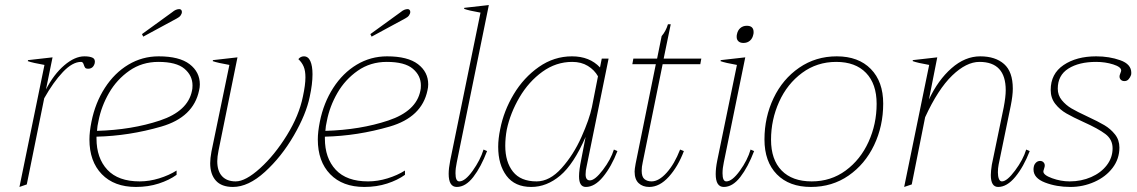

<svg xmlns="http://www.w3.org/2000/svg" viewBox="-20 -730 4500 760"><path d="M355 -480Q349 -458 329 -458Q320 -458 317 -462Q314 -466 311 -475.5Q308 -485 301 -485Q267 -485 229 -445Q191 -405 155 -341L86 0L57 10L156 -473Q110 -481 90 -488L91 -492L188 -503L162 -376Q193 -436 234.5 -471.5Q276 -507 314 -507Q335 -507 346.5 -501.5Q358 -496 355 -480Z M547 -585 542 -595 662 -682Q676 -694 690 -694Q694 -694 697 -691Q700 -688 700 -683Q700 -676 695 -669Q690 -662 680 -657ZM771 -396Q771 -384 768 -372Q746 -266 618.5 -229Q491 -192 362 -189V-182Q362 -104 405 -58Q448 -12 533 -12Q571 -12 610 -24Q649 -36 679 -55V-38Q650 -17 608.5 -3.5Q567 10 518 10Q432 10 383 -40.5Q334 -91 334 -178Q334 -208 342 -248Q357 -323 395 -382Q433 -441 488 -474Q543 -507 608 -507Q690 -507 730.5 -476Q771 -445 771 -396ZM742 -392Q742 -431 710 -458Q678 -485 607 -485Q542 -485 492 -450Q442 -415 411.5 -362Q381 -309 370 -252Q365 -231 364 -212Q502 -216 613 -253Q724 -290 740 -371Q742 -378 742 -392Z M812 -84Q812 -103 817 -130L888 -473Q842 -481 822 -488L823 -492L920 -503L845 -134Q840 -109 840 -92Q840 -53 859 -32.5Q878 -12 913 -12Q952 -12 1009.5 -64Q1067 -116 1115.5 -194.5Q1164 -273 1179 -348Q1189 -394 1189 -424Q1189 -450 1182 -466.5Q1175 -483 1161 -496Q1170 -507 1183 -507Q1200 -507 1208.5 -488Q1217 -469 1217 -436Q1217 -397 1206 -347Q1192 -278 1143 -193.5Q1094 -109 1028.5 -49.5Q963 10 902 10Q857 10 834.5 -15Q812 -40 812 -84Z M1451 -585 1446 -595 1566 -682Q1580 -694 1594 -694Q1598 -694 1601 -691Q1604 -688 1604 -683Q1604 -676 1599 -669Q1594 -662 1584 -657ZM1675 -396Q1675 -384 1672 -372Q1650 -266 1522.5 -229Q1395 -192 1266 -189V-182Q1266 -104 1309 -58Q1352 -12 1437 -12Q1475 -12 1514 -24Q1553 -36 1583 -55V-38Q1554 -17 1512.5 -3.5Q1471 10 1422 10Q1336 10 1287 -40.5Q1238 -91 1238 -178Q1238 -208 1246 -248Q1261 -323 1299 -382Q1337 -441 1392 -474Q1447 -507 1512 -507Q1594 -507 1634.5 -476Q1675 -445 1675 -396ZM1646 -392Q1646 -431 1614 -458Q1582 -485 1511 -485Q1446 -485 1396 -450Q1346 -415 1315.5 -362Q1285 -309 1274 -252Q1269 -231 1268 -212Q1406 -216 1517 -253Q1628 -290 1644 -371Q1646 -378 1646 -392Z M1756 -42Q1756 -64 1762 -94L1882 -680Q1836 -688 1817 -695L1818 -699L1915 -710L1788 -87Q1783 -64 1783 -44Q1783 -12 1798 -12Q1821 -12 1851 -54Q1881 -96 1894 -138L1908 -132Q1884 -69 1853.5 -29.5Q1823 10 1788 10Q1756 10 1756 -42Z M1952 -149Q1952 -181 1960 -219Q1974 -291 2013.5 -357Q2053 -423 2113 -465Q2173 -507 2244 -507Q2314 -507 2355 -463L2362 -498H2389L2302 -71Q2298 -55 2298 -40Q2298 -16 2315 -16Q2335 -16 2366.5 -57.5Q2398 -99 2410 -138L2424 -132Q2400 -70 2367 -30Q2334 10 2299 10Q2272 10 2272 -32Q2272 -57 2281 -100L2298 -188Q2251 -80 2197.5 -35Q2144 10 2083 10Q2018 10 1985 -34Q1952 -78 1952 -149ZM2323 -306 2347 -428Q2333 -453 2307 -469Q2281 -485 2245 -485Q2181 -485 2127 -446Q2073 -407 2036.5 -345Q2000 -283 1986 -217Q1980 -184 1980 -153Q1980 -89 2010.5 -50.5Q2041 -12 2104 -12Q2156 -12 2203 -64.5Q2250 -117 2281.5 -187.5Q2313 -258 2323 -306Z M2524 -87Q2520 -70 2520 -54Q2520 -30 2531 -21Q2542 -12 2559 -12Q2588 -12 2619 -46.5Q2650 -81 2672 -138L2687 -132Q2664 -71 2627.5 -30.5Q2591 10 2550 10Q2524 10 2508 -5Q2492 -20 2492 -51Q2492 -60 2496 -82L2576 -476H2483L2487 -498H2581L2599 -587Q2616 -607 2624 -634H2635L2607 -498H2756L2752 -476H2603Z M2896 -584Q2896 -591 2897 -594Q2900 -610 2910.5 -619Q2921 -628 2936 -628Q2963 -628 2963 -603Q2963 -597 2962 -594Q2959 -578 2948.5 -569Q2938 -560 2923 -560Q2910 -560 2903 -566.5Q2896 -573 2896 -584ZM2813 -41Q2813 -64 2819 -94L2897 -473Q2851 -481 2832 -488L2833 -492L2930 -503L2845 -87Q2840 -64 2840 -44Q2840 -12 2855 -12Q2878 -12 2908.5 -54Q2939 -96 2951 -138L2965 -132Q2941 -69 2910.5 -29.5Q2880 10 2845 10Q2813 10 2813 -41Z M3006 -178Q3006 -266 3042 -341.5Q3078 -417 3143.5 -462Q3209 -507 3292 -507Q3378 -507 3427 -457Q3476 -407 3476 -320Q3476 -231 3440 -155.5Q3404 -80 3339 -35Q3274 10 3190 10Q3104 10 3055 -40Q3006 -90 3006 -178ZM3450 -319Q3450 -398 3408 -441.5Q3366 -485 3290 -485Q3214 -485 3155 -441.5Q3096 -398 3064 -327Q3032 -256 3032 -177Q3032 -98 3074 -55Q3116 -12 3193 -12Q3269 -12 3327.5 -55Q3386 -98 3418 -168.5Q3450 -239 3450 -319Z M4056 -132Q4032 -70 3999 -30Q3966 10 3931 10Q3902 10 3902 -37Q3902 -52 3906 -78L3953 -305Q3961 -347 3961 -373Q3961 -485 3857 -485Q3805 -485 3749 -431Q3693 -377 3642 -266L3589 0L3559 10L3658 -473Q3612 -481 3593 -488V-492L3690 -503L3657 -336Q3693 -413 3746.5 -460Q3800 -507 3860 -507Q3920 -507 3954.5 -476.5Q3989 -446 3989 -379Q3989 -352 3981 -312L3933 -79Q3930 -64 3930 -48Q3930 -32 3934 -22Q3938 -12 3946 -12Q3966 -12 3998 -55Q4030 -98 4042 -138Z M4071 -59Q4071 -66 4072 -69Q4073 -78 4080 -85.5Q4087 -93 4097 -93Q4106 -93 4111.5 -86.5Q4117 -80 4115 -70Q4114 -65 4112 -59.5Q4110 -54 4110 -51Q4110 -37 4144.5 -24.5Q4179 -12 4214 -12Q4260 -12 4299 -29Q4338 -46 4361 -76Q4384 -106 4384 -143Q4384 -178 4355.5 -199.5Q4327 -221 4269 -247Q4227 -266 4201 -281Q4175 -296 4157 -319Q4139 -342 4139 -374Q4139 -438 4190 -472.5Q4241 -507 4319 -507Q4371 -507 4414.5 -491.5Q4458 -476 4458 -442Q4458 -436 4457 -433Q4454 -424 4447.5 -416.5Q4441 -409 4431 -409Q4421 -409 4415.5 -415.5Q4410 -422 4412 -432Q4413 -436 4415.5 -442Q4418 -448 4418 -451Q4418 -465 4386.5 -475Q4355 -485 4319 -485Q4251 -485 4209 -458.5Q4167 -432 4167 -379Q4167 -353 4183 -333.5Q4199 -314 4221 -301Q4243 -288 4284 -269Q4327 -249 4351.5 -234.5Q4376 -220 4393.5 -198Q4411 -176 4411 -146Q4411 -101 4384 -65.5Q4357 -30 4312 -10Q4267 10 4217 10Q4162 10 4116.5 -7.5Q4071 -25 4071 -59Z"/></svg>

Font: Trirong Thin
Style: Italic
Weight: 250
Italic angle: -12°
Designer: Katatrad Team
Foundry: CadsonDemak
Version: Version 1.001